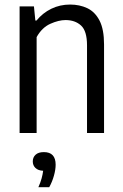

<svg xmlns="http://www.w3.org/2000/svg" viewBox="-20 -570 526 823"><path d="M64 0V-542.5H125.5L131.5 -482H136.5Q163 -514.5 200 -532.5Q237 -550.5 280.5 -550.5Q321.5 -550.5 354.5 -534.8Q387.5 -519 406.8 -481.5Q426 -444 426 -379.5V0H353V-375.5Q353 -437 327.5 -460.5Q302 -484 261 -484Q231.5 -484 195.8 -468Q160 -452 137 -411V0ZM144.5 232.5Q154 211 158.5 194.2Q163 177.5 165 162Q143.5 161 132 150Q120.5 139 120.5 122Q120.5 104 132.8 93Q145 82 168 82Q218.5 82 218.5 136Q218.5 157 211.2 183Q204 209 191 232.5Z"/></svg>

Font: Encode Sans Condensed
Style: Regular
Weight: 400
Width: 3
Designer: Multiple Designers
Foundry: Impallari Type
Version: Version 3.000; ttfautohint (v1.8.3) -l 8 -r 50 -G 200 -x 14 